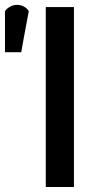

<svg xmlns="http://www.w3.org/2000/svg" viewBox="-20 -752 391 772"><path d="M277.3 0Q277.3 -180.7 277.3 -723.6Q249 -723.6 164.1 -723.6Q164.1 -543 164.1 0Q192.4 0 277.3 0ZM95.7 -707Q88.9 -718.8 76.2 -725.6Q63.5 -732.4 48.8 -732.4Q34.2 -732.4 21.5 -725.6Q7.8 -718.8 0 -707Q0 -652.3 0 -542Q16.6 -542 65.4 -542Q72.3 -583 95.7 -707Z"/></svg>

Font: DaxlinePro-Medium
Style: Medium
Weight: 400
Designer: Hans Reichel
Version: Version 7.502; 2006